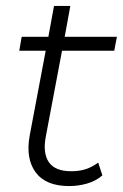

<svg xmlns="http://www.w3.org/2000/svg" viewBox="-20 -619 414 647"><path d="M213 8Q134 8 100 -38.5Q66 -85 80 -162L134 -448H45L53 -495H143L162 -599H217L198 -495H374L365 -448H189L134 -157Q124 -102 145 -72Q166 -42 220 -42Q245 -42 266 -48Q287 -54 311 -71L325 -28Q303 -9 273.5 -0.5Q244 8 213 8Z"/></svg>

Font: Livvic Light
Style: Italic
Weight: 300
Italic angle: -10°
Designer: Jacques Le Bailly, Baron von Fonthausen
Version: Version 1.001; ttfautohint (v1.8.2)